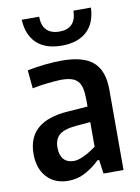

<svg xmlns="http://www.w3.org/2000/svg" viewBox="-87 -824 647 888"><g transform="rotate(-10 237.0 -380.5)"><path d="M162 5Q99 5 61.5 -35.5Q24 -76 24 -145Q24 -298 214 -311L308 -318V-350Q308 -382 303 -403.5Q298 -425 286.5 -437.5Q275 -450 256 -455.5Q237 -461 209 -461Q197 -461 179.5 -459.5Q162 -458 143 -456Q124 -454 105.5 -451Q87 -448 73 -445L65 -531Q106 -539 148.5 -543.5Q191 -548 227 -548Q329 -548 375 -507Q421 -466 421 -378V0H327L318 -65H310Q282 -37 244 -16Q206 5 162 5ZM203 -81Q216 -81 230.5 -86Q245 -91 258.5 -98Q272 -105 285 -113.5Q298 -122 308 -129V-245L239 -239Q184 -234 161 -214Q138 -194 138 -155Q138 -120 154.5 -100.5Q171 -81 203 -81ZM241 -616Q165 -616 123.5 -654.5Q82 -693 78 -766H160Q160 -724 181 -703Q202 -682 241 -682Q319 -682 321 -766H403Q400 -693 358 -654.5Q316 -616 241 -616Z"/></g></svg>

Font: Encode Sans Compressed
Style: SemiBold
Weight: 600
Designer: Pablo Impallari, Andres Torresi
Foundry: Pablo Impallari, Andres Torresi
Version: Version 1.000; ttfautohint (v1.00) -l 8 -r 50 -G 200 -x 14 -